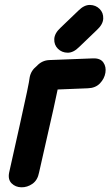

<svg xmlns="http://www.w3.org/2000/svg" viewBox="-20 -776 458 796"><path d="M18 -61Q12 -32 28 -16Q44 0 68.5 0.5Q93 1 114.5 -14Q136 -29 142 -61Q151 -103 178 -220Q205 -337 219 -405Q224 -405 344 -410Q376 -411 394.5 -430.5Q413 -450 417 -474.5Q421 -499 408.5 -517Q396 -535 366 -534Q232 -529 185 -527Q154 -526 132 -502Q108 -483 103 -455Q101 -432 62 -258Q23 -84 18 -61ZM308 -581 382 -652Q407 -675 408 -699Q409 -723 393 -739Q377 -755 353 -755.5Q329 -756 305 -732L231 -661Q206 -638 205 -614Q204 -590 220 -574Q236 -558 260 -557.5Q284 -557 308 -581Z"/></svg>

Font: Balsamiq Sans
Style: Bold Italic
Weight: 700
Italic angle: -12°
Designer: Michael Angeles
Foundry: Balsamiq SRL
Version: Version 1.020; ttfautohint (v1.8.4.7-5d5b);gftools[0.9.26]